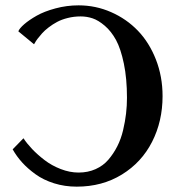

<svg xmlns="http://www.w3.org/2000/svg" viewBox="-20 -679 654 711"><path d="M106 -515.1 47.9 -563Q51.8 -573.7 69.8 -589.4Q87.9 -605 115.7 -620.8Q143.6 -636.7 185.3 -647.9Q227.1 -659.2 271 -659.2Q334.5 -659.2 391.6 -634Q448.7 -608.9 490.7 -565.2Q532.7 -521.5 557.4 -458.5Q582 -395.5 582 -323.2Q582 -230 543.2 -153.8Q504.4 -77.6 431.4 -32.7Q358.4 12.2 264.2 12.2Q219.7 12.2 180.2 -0.2Q140.6 -12.7 111.6 -33.7Q82.5 -54.7 62 -77.4Q41.5 -100.1 26.9 -126L66.9 -167Q79.6 -147.5 99.1 -127Q118.7 -106.4 145 -86.2Q171.4 -65.9 204.8 -53Q238.3 -40 271 -40Q305.7 -40 334 -52.7Q362.3 -65.4 381.3 -87.6Q400.4 -109.9 414.3 -137.2Q428.2 -164.6 435.8 -196.8Q443.4 -229 446.8 -258.3Q450.2 -287.6 450.2 -316.9Q450.2 -388.2 438.7 -443.4Q427.2 -498.5 409.7 -530.8Q392.1 -563 368.2 -583.5Q344.2 -604 322.8 -611.1Q301.3 -618.2 278.8 -618.2Q253.9 -618.2 231.2 -612.5Q208.5 -606.9 191.7 -597.9Q174.8 -588.9 160.2 -577.6Q145.5 -566.4 135.7 -555.4Q126 -544.4 119.1 -535.4Q112.3 -526.4 109.4 -520.5Z"/></svg>

Font: Linux Libertine G
Style: Semibold
Weight: 600
Designer: Philipp H. Poll
Foundry: Philipp H. Poll
Version: Version 5.1.1